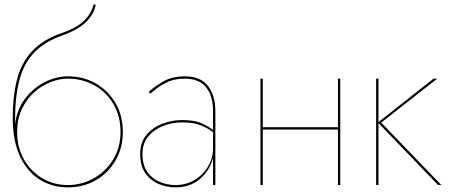

<svg xmlns="http://www.w3.org/2000/svg" viewBox="-20 -800 2006 830"><path d="M35 -290Q35 -384 53.5 -456Q72 -528 118 -578Q164 -628 244 -656Q312 -679 344.5 -711.5Q377 -744 384 -780H394Q387 -740 352.5 -705.5Q318 -671 247 -646Q172 -619 127.5 -572.5Q83 -526 64 -454Q45 -382 45 -280V-263Q53 -327 88.5 -373.5Q124 -420 173.5 -445Q223 -470 273 -470Q341 -470 394.5 -439Q448 -408 479.5 -354Q511 -300 511 -230Q511 -161 479.5 -106.5Q448 -52 394.5 -21Q341 10 273 10Q206 10 152 -23.5Q98 -57 66.5 -124Q35 -191 35 -290ZM54 -230Q54 -162 84 -110Q114 -58 163.5 -29Q213 0 273 0Q333 0 385 -29Q437 -58 469 -110Q501 -162 501 -230Q501 -298 470.5 -350Q440 -402 388.5 -431Q337 -460 273 -460Q236 -460 197 -444.5Q158 -429 126 -399.5Q94 -370 74 -327.5Q54 -285 54 -230Z M630 -395 623 -403Q648 -426 686 -448Q724 -470 779 -470Q847 -470 879 -428.5Q911 -387 911 -320V0H901V-118Q888 -65 845.5 -27.5Q803 10 739 10Q702 10 666.5 -4.5Q631 -19 608.5 -51Q586 -83 586 -135Q586 -184 612.5 -216Q639 -248 680.5 -264.5Q722 -281 767 -281Q823 -281 854 -266Q885 -251 901 -238V-320Q901 -385 871 -422.5Q841 -460 779 -460Q730 -460 694 -440.5Q658 -421 630 -395ZM596 -135Q596 -86 617 -56.5Q638 -27 671 -13.5Q704 0 739 0Q784 0 821 -22Q858 -44 879.5 -80.5Q901 -117 901 -160V-228Q883 -244 849.5 -257.5Q816 -271 767 -271Q726 -271 686.5 -256Q647 -241 621.5 -211Q596 -181 596 -135Z M1106 -460H1116V-250H1441V-460H1451V0H1441V-240H1116V0H1106Z M1606 -460H1616V-272L1854 -460H1870L1628 -270L1888 0H1874L1616 -268V0H1606Z"/></svg>

Font: Jost* Hairline
Style: Regular
Weight: 100
Version: Version 3.7